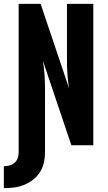

<svg xmlns="http://www.w3.org/2000/svg" viewBox="-41 -755 561 998"><path d="M-21 223V109Q-6 109 9 105Q24 101 35 91Q46 81 51 67Q56 53 56 38V-735H170L318 -296Q312 -332 309.5 -368.5Q307 -405 307 -441V-735H444V0H330L182 -439Q188 -403 190.5 -366.5Q193 -330 193 -294V38Q193 65 187 91Q181 117 166.5 140Q152 163 130.5 179.5Q109 196 84 206Q59 216 32.5 219.5Q6 223 -21 223Z"/></svg>

Font: Iosevka SS18 Heavy
Style: Regular
Weight: 900
Monospace: yes
Designer: Belleve Invis
Foundry: Belleve Invis
Version: Version 25.1.1; ttfautohint (v1.8.4)